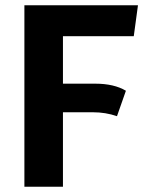

<svg xmlns="http://www.w3.org/2000/svg" viewBox="-20 -712 560 732"><path d="M490 -574H220V-393H343Q415 -393 460 -366L426 -269Q383 -284 334 -284H220V0H73V-692H506Z"/></svg>

Font: FiraGO SemiBold
Style: Regular
Weight: 600
Designer: bBox Type
Foundry: bBox Type GmbH
Version: Version 1.001;PS 001.001;hotconv 1.0.88;makeotf.lib2.5.64775